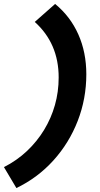

<svg xmlns="http://www.w3.org/2000/svg" viewBox="-64 -732 505 972"><path d="M215 -712Q292 -649 332.5 -558Q373 -467 373 -356Q373 -232 329.5 -120Q286 -8 206.5 80Q127 168 19 220L-44 114Q21 81 72 33Q123 -15 159 -74Q195 -133 214 -200Q233 -267 233 -340Q233 -512 112 -621Z"/></svg>

Font: Red Hat Text VF
Style: Italic
Weight: 300
Italic angle: -12°
Designer: Pentagram, MCKL
Foundry: Pentagram, MCKL
Version: Version 1.023